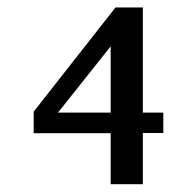

<svg xmlns="http://www.w3.org/2000/svg" viewBox="-20 -484 460 504"><path d="M408.7 -134.8H355V-0.5H270.5V-134.3H68.4V-190.9L283.2 -464.4H355V-188.5H408.7ZM270.5 -188.5V-362.3L132.3 -188.5Z"/></svg>

Font: MANDARAM
Style: Book
Weight: 400
Designer: CLT@C-DIT
Version: Version 1.28